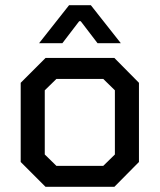

<svg xmlns="http://www.w3.org/2000/svg" viewBox="-20 -722 617 742"><path d="M60 -96V-402L156 -498H422L517 -402V-96L422 0H156ZM379 -81 424 -125V-373L379 -417H198L153 -373V-125L198 -81ZM247 -702H331L447 -555H357L292 -640H286L221 -555H131Z"/></svg>

Font: Chakra Petch Medium
Style: Regular
Weight: 500
Designer: Katatrad Aksorn Co.,Ltd.
Foundry: Cadson Demak Co.,Ltd.
Version: Version 1.000; ttfautohint (v1.6)